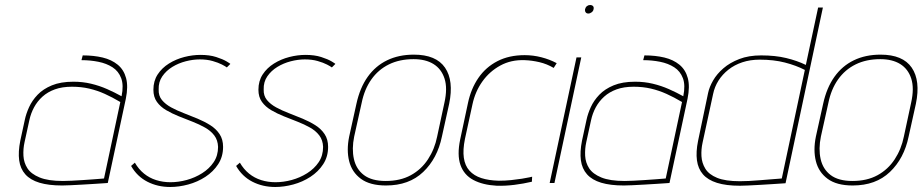

<svg xmlns="http://www.w3.org/2000/svg" viewBox="-20 -730 3681 766"><path d="M465 -346Q438 -361 407.5 -374.5Q377 -388 343.5 -396Q310 -404 273 -404Q222 -404 187 -389.5Q152 -375 130 -352Q108 -329 96 -302.5Q84 -276 79 -252L61 -169Q52 -124 56.5 -90.5Q61 -57 81 -34.5Q101 -12 137.5 -1Q174 10 228 10Q239 10 261 9Q283 8 309 6.5Q335 5 358.5 3.5Q382 2 396.5 1Q411 0 410 0L482 -336Q492 -385 483 -418.5Q474 -452 449.5 -472Q425 -492 389.5 -500.5Q354 -509 310 -509L305 -490Q340 -490 372.5 -483.5Q405 -477 429 -461.5Q453 -446 463.5 -418Q474 -390 465 -346ZM460 -323 395 -18Q396 -18 384 -17Q372 -16 352 -14.5Q332 -13 309 -11.5Q286 -10 265.5 -9Q245 -8 231 -8Q172 -8 138 -22Q104 -36 89.5 -58.5Q75 -81 73.5 -108.5Q72 -136 78 -163L97 -250Q103 -278 116 -302Q129 -326 149.5 -344.5Q170 -363 199 -373.5Q228 -384 267 -384Q304 -384 336 -376.5Q368 -369 398 -355.5Q428 -342 460 -323Z M885 -461 899 -475Q899 -476 884 -485Q869 -494 842.5 -502.5Q816 -511 780 -511Q748 -511 715 -502.5Q682 -494 654 -476.5Q626 -459 609 -433Q592 -407 592 -372Q592 -343 606 -323.5Q620 -304 643 -290.5Q666 -277 693.5 -266Q721 -255 748 -244.5Q775 -234 798 -221Q821 -208 835 -189.5Q849 -171 850 -144Q850 -109 832.5 -83Q815 -57 786.5 -39Q758 -21 725 -12Q692 -3 660 -3Q630 -3 603 -11.5Q576 -20 554.5 -37.5Q533 -55 518 -81L503 -68Q527 -26 568 -5Q609 16 659 16Q694 16 731 6Q768 -4 799.5 -24.5Q831 -45 850.5 -75Q870 -105 870 -144Q870 -174 856 -195Q842 -216 819 -230.5Q796 -245 768.5 -256.5Q741 -268 713.5 -278.5Q686 -289 663 -301.5Q640 -314 626 -331Q612 -348 613 -373Q612 -403 627.5 -425.5Q643 -448 667.5 -463Q692 -478 721 -485.5Q750 -493 777 -493Q806 -493 828.5 -486.5Q851 -480 865.5 -472.5Q880 -465 885 -461Z M1304 -461 1318 -475Q1318 -476 1303 -485Q1288 -494 1261.5 -502.5Q1235 -511 1199 -511Q1167 -511 1134 -502.5Q1101 -494 1073 -476.5Q1045 -459 1028 -433Q1011 -407 1011 -372Q1011 -343 1025 -323.5Q1039 -304 1062 -290.5Q1085 -277 1112.5 -266Q1140 -255 1167 -244.5Q1194 -234 1217 -221Q1240 -208 1254 -189.5Q1268 -171 1269 -144Q1269 -109 1251.5 -83Q1234 -57 1205.5 -39Q1177 -21 1144 -12Q1111 -3 1079 -3Q1049 -3 1022 -11.5Q995 -20 973.5 -37.5Q952 -55 937 -81L922 -68Q946 -26 987 -5Q1028 16 1078 16Q1113 16 1150 6Q1187 -4 1218.5 -24.5Q1250 -45 1269.5 -75Q1289 -105 1289 -144Q1289 -174 1275 -195Q1261 -216 1238 -230.5Q1215 -245 1187.5 -256.5Q1160 -268 1132.5 -278.5Q1105 -289 1082 -301.5Q1059 -314 1045 -331Q1031 -348 1032 -373Q1031 -403 1046.5 -425.5Q1062 -448 1086.5 -463Q1111 -478 1140 -485.5Q1169 -493 1196 -493Q1225 -493 1247.5 -486.5Q1270 -480 1284.5 -472.5Q1299 -465 1304 -461Z M1743 -185 1772 -316Q1791 -408 1755.5 -460Q1720 -512 1631 -512Q1571 -512 1524.5 -489.5Q1478 -467 1447 -423.5Q1416 -380 1402 -316L1373 -185Q1362 -131 1373 -87Q1384 -43 1420 -16.5Q1456 10 1520 10Q1612 10 1668.5 -44Q1725 -98 1743 -185ZM1753 -320 1724 -185Q1714 -135 1687.5 -94.5Q1661 -54 1619 -31Q1577 -8 1519 -8Q1463 -8 1432 -31.5Q1401 -55 1392 -95.5Q1383 -136 1393 -185L1423 -320Q1434 -374 1461.5 -413Q1489 -452 1531.5 -473Q1574 -494 1630 -494Q1678 -494 1709.5 -474.5Q1741 -455 1753.5 -416.5Q1766 -378 1753 -320Z M2189 -459 2201 -478Q2173 -493 2140 -501.5Q2107 -510 2073 -510Q2011 -510 1964.5 -486Q1918 -462 1888.5 -419Q1859 -376 1847 -319L1816 -174Q1803 -112 1817 -72Q1831 -32 1868.5 -12Q1906 8 1962 11Q1996 12 2032 7.5Q2068 3 2102 -5L2103 -25Q2103 -25 2092 -22.5Q2081 -20 2062 -17Q2043 -14 2019.5 -11.5Q1996 -9 1970 -9Q1930 -10 1900.5 -19.5Q1871 -29 1853 -49Q1835 -69 1830.5 -100.5Q1826 -132 1835 -176L1865 -314Q1876 -365 1904.5 -405Q1933 -445 1976 -468.5Q2019 -492 2073 -490Q2102 -489 2132 -482Q2162 -475 2189 -459Z M2173 0H2192L2299 -501H2280ZM2334 -710Q2327 -710 2321.5 -705.5Q2316 -701 2314 -693Q2313 -686 2316.5 -681Q2320 -676 2327 -676Q2334 -676 2340.5 -681Q2347 -686 2348 -693Q2350 -701 2346 -705.5Q2342 -710 2334 -710Z M2706 -346Q2679 -361 2648.5 -374.5Q2618 -388 2584.5 -396Q2551 -404 2514 -404Q2463 -404 2428 -389.5Q2393 -375 2371 -352Q2349 -329 2337 -302.5Q2325 -276 2320 -252L2302 -169Q2293 -124 2297.5 -90.5Q2302 -57 2322 -34.5Q2342 -12 2378.5 -1Q2415 10 2469 10Q2480 10 2502 9Q2524 8 2550 6.5Q2576 5 2599.5 3.5Q2623 2 2637.5 1Q2652 0 2651 0L2723 -336Q2733 -385 2724 -418.5Q2715 -452 2690.5 -472Q2666 -492 2630.5 -500.5Q2595 -509 2551 -509L2546 -490Q2581 -490 2613.5 -483.5Q2646 -477 2670 -461.5Q2694 -446 2704.5 -418Q2715 -390 2706 -346ZM2701 -323 2636 -18Q2637 -18 2625 -17Q2613 -16 2593 -14.5Q2573 -13 2550 -11.5Q2527 -10 2506.5 -9Q2486 -8 2472 -8Q2413 -8 2379 -22Q2345 -36 2330.5 -58.5Q2316 -81 2314.5 -108.5Q2313 -136 2319 -163L2338 -250Q2344 -278 2357 -302Q2370 -326 2390.5 -344.5Q2411 -363 2440 -373.5Q2469 -384 2508 -384Q2545 -384 2577 -376.5Q2609 -369 2639 -355.5Q2669 -342 2701 -323Z M3114 1 3263 -700H3244L3195 -471Q3160 -488 3116.5 -498.5Q3073 -509 3017 -509Q2967 -509 2929.5 -494.5Q2892 -480 2866 -457.5Q2840 -435 2825 -409Q2810 -383 2805 -359L2765 -168Q2756 -124 2760.5 -90.5Q2765 -57 2784.5 -34.5Q2804 -12 2840.5 -0.5Q2877 11 2932 11Q2943 11 2965 10Q2987 9 3013 7.5Q3039 6 3062 4.5Q3085 3 3100 2Q3115 1 3114 1ZM3191 -451 3099 -18Q3100 -18 3087.5 -17Q3075 -16 3055 -14.5Q3035 -13 3012 -11Q2989 -9 2968 -8Q2947 -7 2932 -7Q2874 -7 2841 -20.5Q2808 -34 2794 -57Q2780 -80 2778.5 -107Q2777 -134 2783 -161L2825 -355Q2831 -384 2846.5 -408.5Q2862 -433 2886 -452Q2910 -471 2941.5 -481.5Q2973 -492 3011 -492Q3067 -492 3111.5 -480.5Q3156 -469 3191 -451Z M3605 -185 3634 -316Q3653 -408 3617.5 -460Q3582 -512 3493 -512Q3433 -512 3386.5 -489.5Q3340 -467 3309 -423.5Q3278 -380 3264 -316L3235 -185Q3224 -131 3235 -87Q3246 -43 3282 -16.5Q3318 10 3382 10Q3474 10 3530.5 -44Q3587 -98 3605 -185ZM3615 -320 3586 -185Q3576 -135 3549.5 -94.5Q3523 -54 3481 -31Q3439 -8 3381 -8Q3325 -8 3294 -31.5Q3263 -55 3254 -95.5Q3245 -136 3255 -185L3285 -320Q3296 -374 3323.5 -413Q3351 -452 3393.5 -473Q3436 -494 3492 -494Q3540 -494 3571.5 -474.5Q3603 -455 3615.5 -416.5Q3628 -378 3615 -320Z"/></svg>

Font: Advent Pro Thin
Style: Italic
Weight: 250
Italic angle: -12°
Version: Version 3.000